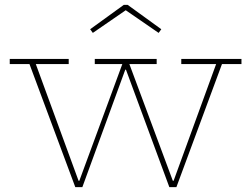

<svg xmlns="http://www.w3.org/2000/svg" viewBox="-20 -768 1031 788"><path d="M724 -526H971V-505H891L704 0H675L487 -509L507 -482H483L504 -509L318 0H289L101 -505H20V-526H262V-505H127L312 0L291 -26H316L296 0L482 -505H369V-526H623V-505H511L699 0L678 -26H702L683 0L867 -505H724ZM504 -748 642 -648 631 -633 496 -726 361 -633 350 -648 488 -748Z"/></svg>

Font: Hepta Slab ExtraLight ExtraLight
Style: Regular
Weight: 250
Version: Version 1.102